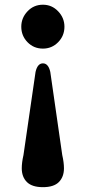

<svg xmlns="http://www.w3.org/2000/svg" viewBox="-20 -606 350 794"><path d="M157.5 168Q112.5 168 91.2 146.8Q70 125.5 70 90Q70 66 77 35.5L127 -308.5Q135 -344 157.5 -344Q180 -344 188 -308.5L237.5 35.5Q244.5 66 244.5 90Q244.5 125.5 223.5 146.8Q202.5 168 157.5 168ZM157.5 -586.5Q194.5 -586.5 220.5 -559.2Q246.5 -532 246.5 -495.5Q246.5 -458 220.5 -431.5Q194.5 -405 157.5 -405Q119.5 -405 93.8 -431.5Q68 -458 68 -495.5Q68 -532 93.8 -559.2Q119.5 -586.5 157.5 -586.5Z"/></svg>

Font: Fraunces 9pt SemiBold
Style: Regular
Weight: 600
Version: Version 1.000;[b76b70a41]